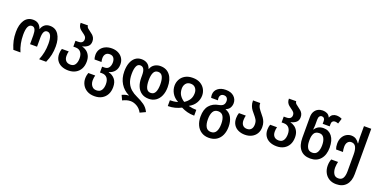

<svg xmlns="http://www.w3.org/2000/svg" viewBox="-22 -1773 5940 3026"><g transform="rotate(20 2947.5 -260.0)"><path d="M106 0Q75 -73 61 -137Q47 -201 47 -279Q47 -403 96.5 -478Q146 -553 240 -553Q294 -553 329 -526Q364 -499 379 -451H383Q399 -499 434 -526Q469 -553 522 -553Q616 -553 666 -478Q716 -403 716 -279Q716 -202 702 -137Q688 -72 656 0H538Q566 -66 579.5 -135Q593 -204 593 -278Q593 -362 573 -408.5Q553 -455 509 -455Q440 -455 440 -322V-174H323V-322Q323 -387 306.5 -421Q290 -455 254 -455Q212 -455 191 -411.5Q170 -368 170 -276Q170 -129 225 0Z M1029 10Q963 10 912.5 -13Q862 -36 833.5 -80.5Q805 -125 805 -189Q805 -215 809 -235.5Q813 -256 820 -275H935Q930 -258 927.5 -239Q925 -220 925 -198Q925 -146 952 -117Q979 -88 1029 -88Q1083 -88 1108 -127Q1133 -166 1133 -230Q1133 -295 1102.5 -333Q1072 -371 1015 -371H977V-469H1017Q1066 -469 1086.5 -488Q1107 -507 1107 -538Q1107 -570 1088 -590Q1069 -610 1043 -627Q1023 -641 1003 -657.5Q983 -674 970 -699Q957 -724 957 -763L1079 -764Q1080 -738 1099.5 -720Q1119 -702 1147 -683Q1168 -669 1187.5 -651.5Q1207 -634 1219.5 -609.5Q1232 -585 1232 -550Q1232 -495 1198 -465.5Q1164 -436 1108 -423V-420Q1145 -412 1179.5 -388Q1214 -364 1235.5 -322.5Q1257 -281 1257 -221Q1257 -151 1229.5 -99.5Q1202 -48 1150.5 -19Q1099 10 1029 10Z M1554 250Q1481 250 1429.5 220.5Q1378 191 1351 142Q1324 93 1324 36Q1324 8 1329 -17Q1334 -42 1341 -61H1457Q1452 -45 1448.5 -22Q1445 1 1445 24Q1445 56 1456 85Q1467 114 1491 133Q1515 152 1554 152Q1610 152 1636 112.5Q1662 73 1662 9Q1662 -58 1631.5 -94.5Q1601 -131 1545 -131H1511V-229H1548Q1601 -229 1624.5 -263.5Q1648 -298 1648 -348Q1648 -397 1625.5 -426Q1603 -455 1559 -455Q1514 -455 1491.5 -428Q1469 -401 1469 -358Q1469 -328 1477 -295H1360Q1354 -314 1351 -330Q1348 -346 1348 -368Q1348 -424 1375 -465.5Q1402 -507 1450 -530Q1498 -553 1560 -553Q1622 -553 1669.5 -528.5Q1717 -504 1743.5 -461Q1770 -418 1770 -362Q1770 -292 1735 -247Q1700 -202 1640 -185V-181Q1700 -169 1743 -120.5Q1786 -72 1786 15Q1786 86 1758 138.5Q1730 191 1678 220.5Q1626 250 1554 250Z M2314 250Q2282 189 2228 158Q2174 127 2122 127Q2087 127 2054.5 136.5Q2022 146 1989 163L1952 83Q1972 73 1998 65Q2024 57 2062 55V51Q1969 6 1917 -79.5Q1865 -165 1865 -280Q1865 -362 1887.5 -423Q1910 -484 1953 -518.5Q1996 -553 2058 -553Q2115 -553 2154.5 -526.5Q2194 -500 2211 -447H2215Q2234 -500 2277.5 -526.5Q2321 -553 2374 -553Q2478 -553 2535.5 -479.5Q2593 -406 2593 -278Q2593 -196 2566 -134Q2539 -72 2489.5 -38Q2440 -4 2373 -4Q2300 -4 2250.5 -38Q2201 -72 2175.5 -133Q2150 -194 2150 -275V-319Q2150 -389 2130 -422Q2110 -455 2070 -455Q2028 -455 2008 -409Q1988 -363 1988 -281Q1988 -192 2014.5 -133Q2041 -74 2086 -36Q2131 2 2185 26Q2265 62 2319.5 101Q2374 140 2406 207ZM2371 -102Q2423 -102 2446 -149Q2469 -196 2469 -278Q2469 -362 2446 -408.5Q2423 -455 2371 -455Q2319 -455 2296.5 -408.5Q2274 -362 2274 -278Q2274 -195 2296.5 -148.5Q2319 -102 2371 -102Z M2696 0V-97Q2726 -97 2756 -100.5Q2786 -104 2824 -114V-117Q2755 -155 2720.5 -214.5Q2686 -274 2686 -340Q2686 -396 2712 -444.5Q2738 -493 2789.5 -523Q2841 -553 2917 -553Q2993 -553 3044.5 -523Q3096 -493 3122.5 -444.5Q3149 -396 3149 -340Q3149 -274 3114 -214.5Q3079 -155 3009 -117V-114Q3047 -105 3077.5 -101Q3108 -97 3139 -97V0Q3074 0 3019.5 -14.5Q2965 -29 2917 -54Q2869 -29 2814.5 -14.5Q2760 0 2696 0ZM2917 -150Q2966 -180 2996 -225Q3026 -270 3026 -336Q3026 -386 2997.5 -420.5Q2969 -455 2917 -455Q2865 -455 2837 -420.5Q2809 -386 2809 -336Q2809 -270 2838.5 -225Q2868 -180 2917 -150Z M3471 250Q3400 250 3347 216Q3294 182 3265.5 120.5Q3237 59 3237 -22Q3237 -143 3293 -209Q3349 -275 3446 -291Q3499 -301 3519.5 -325Q3540 -349 3540 -389Q3540 -421 3522.5 -442Q3505 -463 3471 -463Q3438 -463 3420.5 -443.5Q3403 -424 3403 -391Q3403 -382 3404.5 -373Q3406 -364 3408 -355H3294Q3287 -381 3287 -405Q3287 -471 3337.5 -512Q3388 -553 3471 -553Q3559 -553 3608 -508Q3657 -463 3657 -397Q3657 -356 3637.5 -320.5Q3618 -285 3570 -266V-263Q3641 -238 3675 -174Q3709 -110 3709 -22Q3709 59 3681.5 120Q3654 181 3601 215.5Q3548 250 3471 250ZM3473 152Q3532 152 3558.5 105.5Q3585 59 3585 -22Q3585 -103 3558.5 -149Q3532 -195 3473 -195Q3414 -195 3387.5 -149Q3361 -103 3361 -22Q3361 59 3387.5 105.5Q3414 152 3473 152Z M3990 10Q3928 10 3878.5 -13Q3829 -36 3801 -80.5Q3773 -125 3773 -189Q3773 -216 3777 -237Q3781 -258 3788 -279H3903Q3899 -260 3896 -240.5Q3893 -221 3893 -198Q3893 -146 3918.5 -117Q3944 -88 3990 -88Q4035 -88 4060 -116Q4085 -144 4085 -197Q4085 -245 4065.5 -276.5Q4046 -308 4020 -338Q3999 -362 3977.5 -390Q3956 -418 3942 -454.5Q3928 -491 3928 -543H4049Q4049 -497 4071 -462.5Q4093 -428 4121 -395Q4143 -370 4163 -342Q4183 -314 4196 -278.5Q4209 -243 4209 -197Q4209 -133 4181 -87Q4153 -41 4103.5 -15.5Q4054 10 3990 10Z M4522 10Q4456 10 4405.5 -13Q4355 -36 4326.5 -80.5Q4298 -125 4298 -189Q4298 -215 4302 -235.5Q4306 -256 4313 -275H4428Q4423 -258 4420.5 -239Q4418 -220 4418 -198Q4418 -146 4445 -117Q4472 -88 4522 -88Q4576 -88 4601 -127Q4626 -166 4626 -230Q4626 -295 4595.5 -333Q4565 -371 4508 -371H4470V-469H4510Q4559 -469 4579.5 -488Q4600 -507 4600 -538Q4600 -570 4581 -590Q4562 -610 4536 -627Q4516 -641 4496 -657.5Q4476 -674 4463 -699Q4450 -724 4450 -763L4572 -764Q4573 -738 4592.5 -720Q4612 -702 4640 -683Q4661 -669 4680.5 -651.5Q4700 -634 4712.5 -609.5Q4725 -585 4725 -550Q4725 -495 4691 -465.5Q4657 -436 4601 -423V-420Q4638 -412 4672.5 -388Q4707 -364 4728.5 -322.5Q4750 -281 4750 -221Q4750 -151 4722.5 -99.5Q4695 -48 4643.5 -19Q4592 10 4522 10Z M5086 10Q4977 10 4918.5 -59Q4860 -128 4860 -255V-600Q4860 -659 4882.5 -696.5Q4905 -734 4940.5 -752Q4976 -770 5017 -770Q5058 -770 5091 -754Q5124 -738 5141 -699H5144Q5159 -738 5187.5 -754Q5216 -770 5247 -770Q5298 -770 5340 -748L5313 -660Q5299 -665 5285.5 -668.5Q5272 -672 5258 -672Q5234 -672 5218.5 -656.5Q5203 -641 5203 -612V-572H5086V-620Q5086 -648 5072 -663.5Q5058 -679 5035 -679Q5011 -679 4996.5 -660.5Q4982 -642 4982 -603V-515Q4982 -496 4980 -476.5Q4978 -457 4976 -438H4981Q5004 -474 5039 -493.5Q5074 -513 5125 -513Q5213 -513 5265.5 -445.5Q5318 -378 5318 -255Q5318 -133 5256.5 -61.5Q5195 10 5086 10ZM5086 -88Q5144 -88 5169 -133.5Q5194 -179 5194 -253Q5194 -326 5168 -371Q5142 -416 5091 -416Q5027 -416 5002.5 -374.5Q4978 -333 4978 -264V-242Q4978 -173 5003.5 -130.5Q5029 -88 5086 -88Z M5608 250Q5538 250 5488 219Q5438 188 5411.5 135.5Q5385 83 5385 18Q5385 -14 5390.5 -41Q5396 -68 5405 -90H5519Q5515 -72 5510.5 -46Q5506 -20 5506 8Q5506 67 5530 109.5Q5554 152 5608 152Q5664 152 5687 111Q5710 70 5710 -3V-287Q5710 -367 5686.5 -411Q5663 -455 5611 -455Q5574 -455 5551 -427Q5528 -399 5528 -347Q5528 -304 5538 -264H5423Q5415 -285 5411 -306Q5407 -327 5407 -357Q5407 -420 5431.5 -464Q5456 -508 5494.5 -530.5Q5533 -553 5575 -553Q5623 -553 5656 -531Q5689 -509 5711 -473H5716Q5714 -493 5712 -520Q5710 -547 5710 -567V-760H5832V0Q5832 118 5773.5 184Q5715 250 5608 250Z"/></g></svg>

Font: Noto Sans Georgian SemiCondensed SemiBold
Style: Regular
Weight: 600
Width: 4
Designer: Monotype Design Team, Akaki Razmadze
Foundry: Google LLC
Version: Version 2.005; ttfautohint (v1.8.4.7-5d5b)